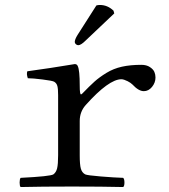

<svg xmlns="http://www.w3.org/2000/svg" viewBox="-20 -751 680 773"><path d="M368 -729Q374 -731 382 -731Q413 -731 437 -708L440 -697L325 -588Q306 -569 295 -569Q290 -569 285.5 -573Q281 -577 281 -582Q281 -592 292 -610ZM301 -406Q301 -371 306 -371Q308 -371 311 -374Q341 -405 360.5 -422.5Q380 -440 408.5 -457.5Q437 -475 471 -482.5Q505 -490 549 -490Q570 -490 583.5 -481Q597 -472 601.5 -461.5Q606 -451 606 -439Q606 -418 592 -401Q578 -384 559 -384Q538 -384 513 -411Q510 -414 505 -417.5Q500 -421 494 -424Q488 -427 481 -429.5Q474 -432 469 -432Q418 -432 325 -328Q301 -301 301 -264V-126Q301 -88 305.5 -72Q310 -56 323 -49Q331 -45 386.5 -40.5Q442 -36 476 -35Q481 -30 481 -16Q481 -2 476 2Q390 0 270 0Q147 0 63 2Q59 -2 59 -16Q59 -30 63 -35Q183 -41 195 -49Q206 -57 210 -73.5Q214 -90 214 -126V-368Q214 -393 211 -404.5Q208 -416 198 -422Q191 -426 151.5 -431Q112 -436 92 -436Q86 -453 90 -464Q179 -476 281 -493Q290 -493 293 -485Q301 -469 301 -406Z"/></svg>

Font: Libertinus Mono
Style: Regular
Weight: 400
Designer: Philipp H. Poll
Foundry: Khaled Hosny
Version: Version 6.7